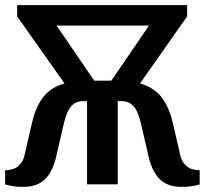

<svg xmlns="http://www.w3.org/2000/svg" viewBox="-22 -720 800 750"><path d="M758 -55V0Q758 1 737 5.5Q716 10 688 10Q633 10 602.5 -19.5Q572 -49 558 -110L528 -240Q517 -287 499 -306Q481 -325 453 -325H438V0H318V-325H303Q275 -325 257 -306Q239 -287 228 -240L198 -110Q184 -49 153.5 -19.5Q123 10 68 10Q40 10 19 5.5Q-2 1 -2 0V-55Q30 -55 48.5 -70.5Q67 -86 73 -110L103 -240Q118 -304 147.5 -341.5Q177 -379 230 -394L45 -656V-700H709V-656L525 -394Q578 -379 608 -341.5Q638 -304 653 -240L683 -110Q689 -86 707.5 -70.5Q726 -55 758 -55ZM560 -620H199L346 -405H413Z"/></svg>

Font: Cuprum
Style: Bold
Weight: 700
Designer: Jovanny Lemonad
Foundry: Jovanny Lemonad
Version: Version 2.000